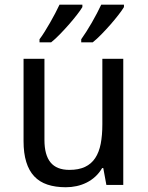

<svg xmlns="http://www.w3.org/2000/svg" viewBox="-20 -786 629 816"><path d="M432.1 0 418.9 -71.8H414.1Q401.9 -50.8 385 -35.4Q368.2 -20 348.1 -10Q328.1 0 305.7 4.9Q283.2 9.8 259.8 9.8Q215.3 9.8 181.6 -1.5Q147.9 -12.7 125.5 -36.6Q103 -60.5 91.6 -97.7Q80.1 -134.8 80.1 -186V-536.1H168.9V-190.9Q168.9 -127.4 194.8 -95.7Q220.7 -64 274.9 -64Q314.5 -64 341.3 -76.7Q368.2 -89.4 384.5 -114Q400.9 -138.7 408 -174.8Q415 -210.9 415 -257.8V-536.1H503.9V0ZM147.9 -619.1Q158.7 -633.3 170.2 -651.9Q181.6 -670.4 193.1 -690.2Q204.6 -710 214.8 -729.7Q225.1 -749.5 232.9 -766.1H330.1V-755.9Q322.3 -742.7 306.9 -722.9Q291.5 -703.1 272.7 -681.6Q253.9 -660.2 234.1 -639.9Q214.4 -619.6 197.3 -606H147.9ZM325.2 -619.1Q335.4 -633.3 347.2 -651.9Q358.9 -670.4 370.4 -690.2Q381.8 -710 392.1 -729.7Q402.3 -749.5 410.2 -766.1H506.8V-755.9Q499 -742.7 483.6 -722.9Q468.3 -703.1 449.5 -681.6Q430.7 -660.2 410.9 -639.9Q391.1 -619.6 374 -606H325.2Z"/></svg>

Font: Genotype
Style: Regular
Weight: 400
Foundry: Ascender Corporation
Version: Version 1.00